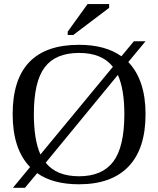

<svg xmlns="http://www.w3.org/2000/svg" viewBox="-20 -878 762 925"><path d="M41 -328.1Q41 -662.1 360.8 -662.1Q487.3 -662.1 564.9 -606.9L625 -679.2H681.2L598.1 -579.1Q681.2 -492.2 681.2 -328.1Q681.2 -161.1 599.1 -75.7Q517.1 9.8 360.8 9.8Q234.4 9.8 159.2 -43.9L100.1 26.9H42L125 -73.2Q41 -159.2 41 -328.1ZM143.1 -328.1Q143.1 -204.6 174.8 -133.8L523.9 -556.2Q471.2 -623 360.8 -623Q248 -623 195.6 -554Q143.1 -484.9 143.1 -328.1ZM579.1 -328.1Q579.1 -447.3 547.9 -517.1L200.2 -94.2Q252 -28.8 360.8 -28.8Q472.7 -28.8 525.9 -99.6Q579.1 -170.4 579.1 -328.1ZM306.2 -709.5V-725.6L401.9 -858.4H505.9V-840.3L333 -709.5Z"/></svg>

Font: Tinos
Style: Regular
Weight: 400
Designer: Steve Matteson
Foundry: Monotype Imaging Inc.
Version: Version 1.23